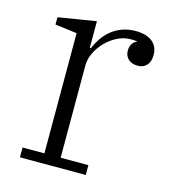

<svg xmlns="http://www.w3.org/2000/svg" viewBox="-85 -593 585 662"><g transform="rotate(15 207.0 -262.0)"><path d="M46 -35H124V-464L46 -474V-500L181 -522V-427H185Q192 -444 203.5 -461.5Q215 -479 231.5 -493Q248 -507 270 -515.5Q292 -524 320 -524Q357 -524 378.5 -507.5Q400 -491 400 -459Q400 -436 388 -423Q376 -410 357 -410Q335 -410 322.5 -421.5Q310 -433 310 -452Q310 -467 317 -477Q324 -487 332 -489V-491Q324 -492 319 -492Q314 -492 308 -492Q286 -492 263.5 -481Q241 -470 223 -452Q205 -434 193.5 -411Q182 -388 182 -364V-35H281V0H46Z"/></g></svg>

Font: IBM Plex Serif Light
Style: Regular
Weight: 300
Designer: Mike Abbink, Paul van der Laan, Pieter van Rosmalen
Foundry: Bold Monday
Version: Version 3.001